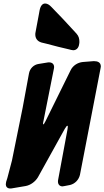

<svg xmlns="http://www.w3.org/2000/svg" viewBox="-20 -1078 594 1093"><path d="M432 -838C432 -857 429 -871 416 -886L369 -937C344 -964 321 -989 298 -1012L274 -1037C261 -1051 249 -1058 237 -1058C221 -1058 210 -1044 205 -1017L202 -1000C197 -973 192 -947 187 -920L182 -893C181 -890 181 -886 181 -881C181 -864 189 -844 216 -836L245 -829C289 -817 333 -806 377 -796L384 -794C389 -793 394 -792 397 -792C412 -792 428 -802 431 -829ZM552 -687C553 -692 554 -696 554 -699C554 -724 535 -730 514 -730L451 -725C422 -722 395 -705 382 -678L239 -388C233 -376 229 -370 227 -370C227 -370 225 -369 225 -374C225 -378 226 -384 228 -392L286 -683C287 -688 288 -692 288 -696C288 -712 278 -723 259 -723C256 -723 253 -723 249 -722L200 -714C172 -710 150 -688 145 -660L109 -465L48 -164L22 -65L15 -43C14 -38 13 -33 13 -29C13 -16 21 -5 38 -5C41 -5 45 -5 49 -6L126 -19C154 -24 181 -44 196 -69L349 -345C356 -356 360 -362 363 -362C364 -362 366 -363 366 -356C366 -352 365 -347 364 -340L311 -55C310 -51 310 -47 310 -44C310 -27 321 -17 336 -17C339 -17 343 -18 348 -19L379 -25C407 -32 428 -54 435 -82Z"/></svg>

Font: Bangerz
Style: Bold
Weight: 700
Designer: vernon adams
Foundry: Vernon Adams
Version: Version 2.10;December 28, 2023;FontCreator 13.0.0.2683 64-bi